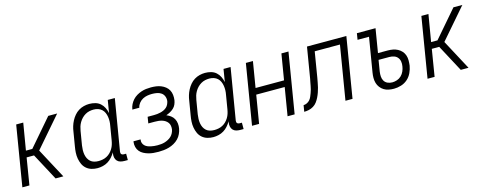

<svg xmlns="http://www.w3.org/2000/svg" viewBox="-26 -1061 4051 1602"><g transform="rotate(-15 2000.0 -260.0)"><path d="M380 0H313L189 -232H125L87 0H26L112 -520H173L134 -288H189L389 -520H466L241 -260Z M675 8Q648 8 623 0.5Q598 -7 579 -23.5Q560 -40 549.5 -63Q539 -86 534.5 -111.5Q530 -137 531.5 -164Q533 -191 538 -218L558 -338Q561 -361 568 -384Q575 -407 586.5 -429Q598 -451 614.5 -470.5Q631 -490 652 -503Q673 -516 697 -522Q721 -528 744 -528Q771 -528 796 -521Q821 -514 839.5 -497.5Q858 -481 869 -458.5Q880 -436 885 -411L903 -520H964L890 -77Q889 -71 890 -65Q891 -59 894.5 -55Q898 -51 903.5 -49Q909 -47 915 -47H935V8H906Q888 8 871.5 3.5Q855 -1 844 -13Q833 -25 829.5 -42Q826 -59 829 -77L831 -87Q818 -65 801.5 -46.5Q785 -28 764.5 -15.5Q744 -3 720.5 2.5Q697 8 675 8ZM698 -47Q715 -47 733.5 -50.5Q752 -54 769 -63Q786 -72 799.5 -85.5Q813 -99 823 -115.5Q833 -132 838.5 -149.5Q844 -167 847 -185L867 -305Q871 -325 871.5 -344.5Q872 -364 869 -383Q866 -402 858.5 -419Q851 -436 837.5 -448.5Q824 -461 805.5 -467Q787 -473 767 -473Q749 -473 730.5 -469Q712 -465 695 -455Q678 -445 664.5 -431Q651 -417 641 -400Q631 -383 625.5 -365Q620 -347 617 -329L597 -209Q594 -189 593.5 -170Q593 -151 596 -132.5Q599 -114 607 -97.5Q615 -81 628.5 -69Q642 -57 660 -52Q678 -47 698 -47Z M1202 8Q1179 8 1157 6Q1135 4 1114 -2Q1093 -8 1074 -18Q1055 -28 1041.5 -44Q1028 -60 1022.5 -81.5Q1017 -103 1020 -125L1021 -131H1082V-128Q1079 -113 1084 -99.5Q1089 -86 1099 -76.5Q1109 -67 1122 -61.5Q1135 -56 1149 -53Q1163 -50 1177.5 -48.5Q1192 -47 1206 -47Q1222 -47 1238 -48.5Q1254 -50 1269 -54.5Q1284 -59 1299.5 -67Q1315 -75 1327 -86.5Q1339 -98 1346.5 -113Q1354 -128 1357 -144Q1359 -160 1356.5 -175.5Q1354 -191 1345 -203Q1336 -215 1323.5 -223Q1311 -231 1296 -235.5Q1281 -240 1265.5 -241.5Q1250 -243 1234 -243H1179L1188 -298H1243Q1257 -298 1271.5 -299.5Q1286 -301 1300 -304.5Q1314 -308 1327.5 -314Q1341 -320 1352.5 -330Q1364 -340 1370.5 -353.5Q1377 -367 1380 -381Q1383 -403 1375.5 -422.5Q1368 -442 1352 -453.5Q1336 -465 1315 -469Q1294 -473 1272 -473Q1252 -473 1231.5 -469.5Q1211 -466 1192 -456Q1173 -446 1159 -428.5Q1145 -411 1141 -391V-389H1080L1081 -392Q1084 -413 1094 -433Q1104 -453 1119 -469.5Q1134 -486 1153.5 -497.5Q1173 -509 1193.5 -516Q1214 -523 1235 -525.5Q1256 -528 1277 -528Q1300 -528 1322 -525Q1344 -522 1364 -514Q1384 -506 1401 -492.5Q1418 -479 1428 -460.5Q1438 -442 1440.5 -419.5Q1443 -397 1440 -374Q1437 -356 1429.5 -338.5Q1422 -321 1407.5 -307.5Q1393 -294 1376 -285Q1359 -276 1342 -270Q1362 -262 1378.5 -249.5Q1395 -237 1405 -219Q1415 -201 1417.5 -179Q1420 -157 1416 -135Q1412 -113 1402 -91Q1392 -69 1375 -51.5Q1358 -34 1336.5 -22Q1315 -10 1292.5 -3.5Q1270 3 1247 5.5Q1224 8 1202 8Z M1675 8Q1648 8 1623 0.5Q1598 -7 1579 -23.5Q1560 -40 1549.5 -63Q1539 -86 1534.5 -111.5Q1530 -137 1531.5 -164Q1533 -191 1538 -218L1558 -338Q1561 -361 1568 -384Q1575 -407 1586.5 -429Q1598 -451 1614.5 -470.5Q1631 -490 1652 -503Q1673 -516 1697 -522Q1721 -528 1744 -528Q1771 -528 1796 -521Q1821 -514 1839.5 -497.5Q1858 -481 1869 -458.5Q1880 -436 1885 -411L1903 -520H1964L1890 -77Q1889 -71 1890 -65Q1891 -59 1894.5 -55Q1898 -51 1903.5 -49Q1909 -47 1915 -47H1935V8H1906Q1888 8 1871.5 3.5Q1855 -1 1844 -13Q1833 -25 1829.5 -42Q1826 -59 1829 -77L1831 -87Q1818 -65 1801.5 -46.5Q1785 -28 1764.5 -15.5Q1744 -3 1720.5 2.5Q1697 8 1675 8ZM1698 -47Q1715 -47 1733.5 -50.5Q1752 -54 1769 -63Q1786 -72 1799.5 -85.5Q1813 -99 1823 -115.5Q1833 -132 1838.5 -149.5Q1844 -167 1847 -185L1867 -305Q1871 -325 1871.5 -344.5Q1872 -364 1869 -383Q1866 -402 1858.5 -419Q1851 -436 1837.5 -448.5Q1824 -461 1805.5 -467Q1787 -473 1767 -473Q1749 -473 1730.5 -469Q1712 -465 1695 -455Q1678 -445 1664.5 -431Q1651 -417 1641 -400Q1631 -383 1625.5 -365Q1620 -347 1617 -329L1597 -209Q1594 -189 1593.5 -170Q1593 -151 1596 -132.5Q1599 -114 1607 -97.5Q1615 -81 1628.5 -69Q1642 -57 1660 -52Q1678 -47 1698 -47Z M2010 0 2096 -520H2157L2120 -297H2366L2403 -520H2464L2378 0H2317L2357 -242H2111L2071 0Z M2817 0 2894 -465H2676L2640 -247Q2636 -227 2632.5 -206.5Q2629 -186 2624 -166Q2619 -146 2612 -126Q2605 -106 2595.5 -86.5Q2586 -67 2573 -49.5Q2560 -32 2541 -20.5Q2522 -9 2501.5 -4.5Q2481 0 2461 0L2470 -55Q2484 -55 2499 -62Q2514 -69 2524.5 -81Q2535 -93 2541 -107.5Q2547 -122 2552.5 -136.5Q2558 -151 2562 -166Q2566 -181 2568.5 -195.5Q2571 -210 2574 -225Q2577 -240 2580 -255L2624 -520H2964L2878 0Z M3235 8Q3211 8 3189 3.5Q3167 -1 3149 -12Q3131 -23 3117.5 -40.5Q3104 -58 3098 -79Q3092 -100 3092 -123Q3092 -146 3096 -169L3145 -465H3046L3055 -520H3216L3182 -314H3266Q3289 -314 3310.5 -310Q3332 -306 3351 -296Q3370 -286 3384.5 -270Q3399 -254 3406 -233.5Q3413 -213 3413 -190Q3413 -167 3410 -144Q3405 -114 3391 -84Q3377 -54 3352.5 -32.5Q3328 -11 3296.5 -1.5Q3265 8 3235 8ZM3235 -47Q3255 -47 3276 -54Q3297 -61 3313 -76.5Q3329 -92 3338 -112.5Q3347 -133 3350 -153Q3354 -174 3351 -194.5Q3348 -215 3336 -230Q3324 -245 3305 -251.5Q3286 -258 3265 -258H3172L3156 -160Q3153 -139 3154.5 -118Q3156 -97 3166 -80.5Q3176 -64 3194.5 -55.5Q3213 -47 3235 -47Z M3880 0H3813L3689 -232H3625L3587 0H3526L3612 -520H3673L3634 -288H3689L3889 -520H3966L3741 -260Z"/></g></svg>

Font: Iosevka Light
Style: Italic
Weight: 300
Italic angle: -9°
Monospace: yes
Designer: Belleve Invis
Foundry: Belleve Invis
Version: Version 32.5.0; ttfautohint (v1.8.4)